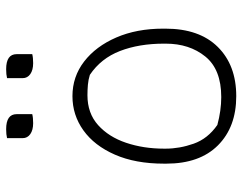

<svg xmlns="http://www.w3.org/2000/svg" viewBox="-104 -694 807 640"><g transform="rotate(-90 300.0 -373.5)"><path d="M300 -536Q365 -536 415.5 -497Q466 -458 495.5 -390Q525 -322 525 -234V-226Q525 -113 464 -51.5Q403 10 300 10Q197 10 136 -51Q75 -112 75 -223V-231Q75 -326 105 -394.5Q135 -463 186 -499.5Q237 -536 300 -536ZM303 -486Q243 -486 203.5 -450.5Q164 -415 144.5 -357Q125 -299 125 -231V-225Q125 -179 141.5 -132Q158 -85 204 -53Q252 -40 297 -40Q389 -40 432 -93Q475 -146 475 -225V-231Q475 -314 450.5 -377.5Q426 -441 371 -478Q355 -483 338 -484.5Q321 -486 303 -486ZM160 -754Q172 -757 190 -757Q240 -757 240 -722V-670Q228 -667 210 -667Q187 -667 173.5 -676.5Q160 -686 160 -702ZM360 -754Q372 -757 390 -757Q440 -757 440 -722V-670Q428 -667 410 -667Q387 -667 373.5 -676.5Q360 -686 360 -702Z"/></g></svg>

Font: Recursive Sn Csl St Lt
Style: Regular
Weight: 300
Version: Version 1.079;hotconv 1.0.112;makeotfexe 2.5.65598; ttfautoh